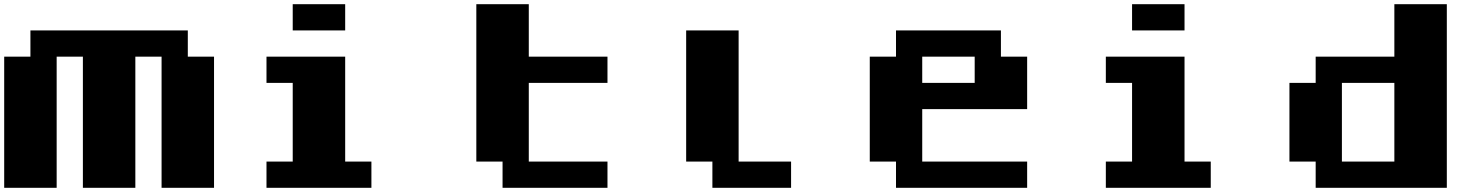

<svg xmlns="http://www.w3.org/2000/svg" viewBox="-20 -895 7040 915"><path d="M125 -750H875V-625H1000V0H750V-625H625V0H375V-625H250V0H0V-625H125Z M1375 -875H1625V-750H1375ZM1250 -625H1625V-125H1750V0H1250V-125H1375V-500H1250Z M2250 -875H2500V-625H2875V-500H2500V-125H2875V0H2375V-125H2250Z M3250 -750H3500V-125H3750V0H3375V-125H3250Z M4250 -750H4750V-625H4875V-375H4375V-125H4875V0H4250V-125H4125V-625H4250ZM4375 -625V-500H4625V-625Z M5375 -875H5625V-750H5375ZM5250 -625H5625V-125H5750V0H5250V-125H5375V-500H5250Z M6625 -875H6875V0H6250V-125H6125V-500H6250V-625H6625ZM6375 -500V-125H6625V-500Z"/></svg>

Font: Dogica
Style: Bold
Weight: 700
Monospace: yes
Designer: Roberto Mocci
Version: Version 001.000